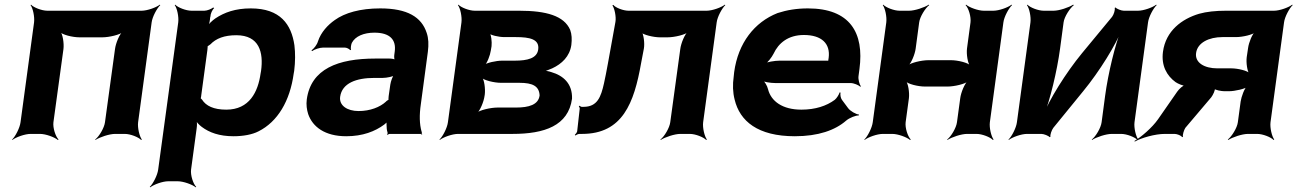

<svg xmlns="http://www.w3.org/2000/svg" viewBox="-20 -574 5561 823"><path d="M572 -50 630 -478C633 -502 653 -539 667 -552L665 -554C650 -542 611 -528 587 -528H183C159 -528 124 -542 113 -554L111 -552C121 -539 129 -502 126 -478L68 -50C65 -26 46 11 32 24L33 26C48 14 87 0 111 0H152C176 0 214 14 228 26L231 24C218 11 206 -26 209 -50L252 -364C255 -388 249 -428 238 -440L236 -438C246 -425 291 -414 321 -414H418C448 -414 495 -425 509 -438L507 -440C492 -428 476 -388 473 -364L430 -50C427 -26 405 11 388 24L389 26C407 14 449 0 473 0H515C539 0 574 14 585 26L588 24C578 11 569 -26 572 -50Z M881 -500 882 -503C882 -514 890 -533 898 -539L894 -542C887 -536 868 -528 856 -528H801C777 -528 742 -542 731 -554L729 -552C739 -539 747 -502 744 -478L658 153C655 177 636 214 622 227L624 229C639 217 677 203 701 203H742C766 203 805 217 819 229L821 227C808 214 796 177 799 153L823 -24C825 -37 825 -54 821 -62L818 -60C821 -52 834 -38 845 -30C877 -6 920 10 981 10C1022 10 1061 3 1088 -11C1170 -52 1223 -141 1239 -259L1241 -270C1246 -310 1246 -347 1242 -380C1229 -469 1182 -538 1055 -538C989 -538 942 -521 903 -495C890 -486 873 -470 869 -461L872 -460C877 -469 880 -487 881 -500ZM950 -104C896 -104 863 -120 846 -147C845 -149 838 -155 837 -154L840 -151C841 -152 843 -165 843 -168L869 -360C869 -363 871 -377 870 -378L867 -375C868 -374 880 -382 882 -384C906 -409 941 -423 993 -423C1092 -423 1110 -349 1099 -270L1097 -259C1086 -180 1049 -104 950 -104Z M1784 -128 1814 -352C1818 -383 1817 -410 1809 -433C1787 -501 1726 -538 1610 -538C1524 -538 1458 -519 1415 -488C1385 -467 1356 -436 1343 -397C1339 -382 1325 -365 1315 -358L1318 -355C1327 -362 1350 -370 1365 -370H1458C1466 -370 1478 -364 1481 -359L1485 -361C1482 -366 1485 -383 1488 -390C1503 -419 1540 -434 1585 -434C1651 -434 1679 -404 1672 -353L1670 -338C1669 -331 1670 -318 1673 -314L1675 -317C1672 -321 1658 -323 1649 -323H1589C1429 -323 1313 -279 1295 -148C1292 -125 1295 -104 1301 -85C1320 -30 1373 10 1464 10C1535 10 1588 -11 1627 -40C1632 -44 1639 -50 1641 -54L1638 -55C1636 -51 1637 -43 1637 -37C1637 -26 1638 -16 1641 -7C1642 -5 1641 1 1640 3L1641 5C1642 3 1647 0 1650 0H1782C1784 0 1787 2 1788 3L1790 1C1789 0 1787 -2 1787 -4C1787 -5 1789 -7 1789 -7L1787 -10C1778 -43 1777 -80 1784 -128ZM1438 -159C1446 -218 1508 -240 1584 -240H1620C1638 -240 1667 -246 1675 -253L1671 -256C1663 -249 1655 -225 1653 -211L1646 -162C1646 -159 1644 -145 1646 -143L1648 -146C1646 -148 1636 -141 1634 -138C1609 -115 1567 -98 1517 -98C1468 -98 1433 -122 1438 -159Z M2429 -381C2432 -406 2431 -427 2424 -446C2398 -506 2322 -528 2206 -528H2015C1991 -528 1956 -542 1945 -554L1943 -552C1953 -539 1961 -502 1958 -478L1900 -50C1897 -26 1878 11 1864 24L1865 26C1880 14 1919 0 1943 0H2177C2314 0 2416 -35 2432 -151C2434 -215 2395 -250 2343 -265C2332 -269 2314 -272 2304 -271L2306 -267C2316 -268 2333 -275 2347 -281C2388 -300 2422 -332 2429 -381ZM2293 -165C2288 -125 2247 -113 2192 -113H2113C2083 -113 2035 -102 2021 -89L2023 -87C2038 -99 2054 -139 2057 -163L2058 -169C2061 -193 2056 -233 2045 -245L2042 -243C2052 -230 2098 -219 2128 -219H2207C2263 -219 2291 -205 2293 -165ZM2287 -362C2282 -324 2241 -314 2187 -314H2133C2107 -314 2065 -305 2052 -294L2055 -291C2068 -302 2081 -337 2084 -358L2087 -376C2089 -394 2086 -426 2077 -436L2073 -433C2082 -423 2118 -415 2142 -415H2191C2251 -415 2293 -406 2287 -362Z M3009 -528H2674C2652 -528 2618 -541 2609 -553L2605 -551C2614 -539 2622 -502 2618 -480L2586 -303C2580 -269 2574 -240 2569 -217C2556 -159 2541 -116 2481 -116H2474C2470 -116 2466 -119 2465 -121L2461 -118C2463 -116 2465 -112 2465 -109L2454 -11C2453 -6 2447 1 2444 4L2447 7C2450 4 2458 0 2464 0H2475C2649 0 2698 -133 2728 -303L2740 -366C2744 -388 2739 -427 2730 -439L2727 -436C2736 -425 2781 -414 2809 -414H2841C2871 -414 2918 -425 2932 -438L2930 -440C2915 -428 2899 -388 2896 -364L2853 -50C2850 -26 2828 11 2811 24L2812 26C2830 14 2872 0 2896 0H2937C2961 0 2996 14 3007 26L3010 24C3000 11 2991 -26 2994 -50L3052 -478C3055 -502 3075 -539 3089 -552L3087 -554C3072 -542 3033 -528 3009 -528Z M3443 -538C3395 -538 3353 -531 3313 -518C3214 -479 3144 -390 3127 -265L3125 -246C3120 -211 3121 -178 3129 -147C3151 -55 3228 10 3387 10C3488 10 3560 -16 3607 -57C3621 -69 3649 -80 3661 -79L3662 -83C3649 -84 3624 -98 3615 -111L3589 -146C3583 -154 3581 -169 3583 -177L3579 -178C3577 -170 3567 -153 3558 -146C3523 -120 3475 -104 3415 -104C3334 -104 3285 -140 3272 -192C3269 -206 3257 -226 3247 -233L3243 -229C3253 -223 3283 -218 3303 -218H3626C3640 -218 3661 -209 3668 -202L3670 -204C3664 -212 3658 -234 3660 -248L3664 -278C3685 -434 3623 -538 3443 -538ZM3532 -326 3531 -320C3531 -317 3529 -311 3531 -310L3534 -312C3533 -314 3526 -314 3522 -314H3322C3301 -314 3266 -308 3253 -301L3257 -297C3270 -305 3288 -328 3296 -344C3317 -389 3358 -424 3426 -424C3502 -424 3540 -387 3532 -326Z M4223 -50 4281 -478C4284 -502 4304 -539 4318 -552L4316 -554C4301 -542 4262 -528 4238 -528H4197C4173 -528 4135 -542 4121 -554L4119 -552C4132 -539 4143 -502 4140 -478L4125 -366C4122 -342 4128 -302 4139 -290L4141 -292C4131 -305 4086 -316 4056 -316H3960C3930 -316 3883 -305 3869 -292L3871 -290C3886 -302 3902 -342 3905 -366L3920 -478C3923 -502 3946 -539 3963 -552L3961 -554C3943 -542 3901 -528 3877 -528H3836C3812 -528 3777 -542 3766 -554L3764 -552C3774 -539 3782 -502 3779 -478L3721 -50C3718 -26 3699 11 3685 24L3686 26C3701 14 3740 0 3764 0H3805C3829 0 3867 14 3881 26L3884 24C3871 11 3859 -26 3862 -50L3876 -153C3879 -177 3873 -217 3862 -229L3860 -227C3870 -214 3915 -203 3945 -203H4041C4071 -203 4118 -214 4132 -227L4130 -229C4115 -217 4099 -177 4096 -153L4082 -50C4079 -26 4057 11 4040 24L4041 26C4059 14 4101 0 4125 0H4166C4190 0 4225 14 4236 26L4239 24C4229 11 4220 -26 4223 -50Z M4747 -502 4618 -346C4548 -261 4477 -146 4449 -75L4453 -74C4481 -145 4511 -269 4524 -366L4539 -478C4542 -502 4566 -539 4583 -552L4580 -554C4562 -542 4520 -528 4496 -528H4454C4430 -528 4395 -542 4384 -554L4382 -552C4392 -539 4400 -502 4397 -478L4339 -50C4336 -26 4317 11 4303 24L4304 26C4319 14 4358 0 4382 0H4444C4454 0 4475 8 4479 14L4483 12C4480 6 4488 -17 4495 -26L4623 -183C4693 -268 4764 -383 4791 -453L4788 -454C4760 -384 4730 -260 4717 -163L4702 -50C4699 -26 4677 11 4660 24L4661 26C4679 14 4721 0 4745 0H4786C4810 0 4845 14 4856 26L4859 24C4849 11 4840 -26 4843 -50L4901 -478C4904 -502 4924 -539 4938 -552L4936 -554C4921 -542 4882 -528 4858 -528H4797C4787 -528 4766 -536 4762 -542L4758 -540C4761 -533 4754 -511 4747 -502Z M5026 -181 4944 -63C4919 -27 4871 14 4843 30L4844 33C4872 17 4931 0 4973 0H5015C5025 0 5044 7 5047 14L5051 12C5048 5 5055 -17 5061 -26L5172 -157C5179 -166 5191 -190 5187 -197L5183 -195C5187 -188 5216 -183 5228 -183H5248C5273 -183 5318 -193 5331 -204L5327 -207C5314 -196 5301 -159 5298 -139L5286 -50C5283 -26 5260 11 5243 24L5245 26C5263 14 5305 0 5329 0H5369C5393 0 5428 14 5439 26L5442 24C5432 11 5423 -26 5426 -50L5484 -478C5487 -502 5507 -539 5521 -552L5519 -554C5504 -542 5465 -528 5441 -528H5235C5191 -528 5152 -524 5120 -515C5046 -493 4977 -442 4965 -352C4957 -292 4982 -249 5019 -222C5029 -215 5053 -205 5063 -206L5062 -210C5052 -209 5034 -193 5026 -181ZM5107 -347C5113 -391 5162 -415 5220 -415H5278C5306 -415 5350 -425 5363 -437L5361 -439C5347 -428 5333 -391 5330 -369L5324 -329C5321 -306 5326 -268 5336 -256L5338 -259C5328 -271 5286 -281 5258 -281H5198C5143 -281 5101 -305 5107 -347Z"/></svg>

Font: Asimov
Style: EdgeWideIt
Weight: 500
Designer: Google
Version: Version 2.000980: 2014